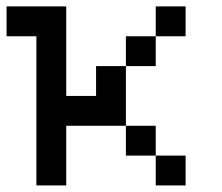

<svg xmlns="http://www.w3.org/2000/svg" viewBox="-20 -565 676 585"><path d="M90.9 -454.5V0H181.8V-181.8H363.6V-363.6H272.7V-272.7H181.8V-545.5H0V-454.5ZM363.6 -181.8V-90.9H454.5V-181.8ZM454.5 -90.9V0H545.5V-90.9ZM363.6 -454.5V-363.6H454.5V-454.5ZM454.5 -545.5V-454.5H545.5V-545.5Z"/></svg>

Font: Departure Mono
Style: Regular
Weight: 400
Monospace: yes
Designer: Helena Zhang
Version: Version 1.500;Glyphs 3.3.1 (3343)